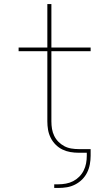

<svg xmlns="http://www.w3.org/2000/svg" viewBox="-20 -755 540 949"><path d="M248 174V156H268Q287 156 306 152.5Q325 149 341.5 140.5Q358 132 371.5 118.5Q385 105 393.5 88Q402 71 405.5 52.5Q409 34 409 15V0H369Q348 0 327.5 -3.5Q307 -7 288.5 -16Q270 -25 255 -40Q240 -55 230.5 -74Q221 -93 217.5 -113.5Q214 -134 214 -155V-502H72V-520H214V-735H234V-520H428V-502H234V-155Q234 -136 237 -118Q240 -100 248 -83.5Q256 -67 269 -54Q282 -41 298 -32.5Q314 -24 332.5 -21Q351 -18 369 -18H428V15Q428 36 424 57.5Q420 79 410.5 98Q401 117 386 132Q371 147 351.5 157Q332 167 311 170.5Q290 174 268 174Z"/></svg>

Font: Iosevka SS04 Thin
Style: Regular
Weight: 100
Monospace: yes
Designer: Belleve Invis
Foundry: Belleve Invis
Version: Version 19.0.0; ttfautohint (v1.8.4)